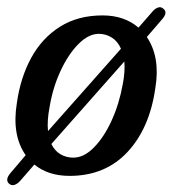

<svg xmlns="http://www.w3.org/2000/svg" viewBox="-20 -488 490 542"><path d="M6 31Q-7 19.5 10 0L52.5 -50Q13 -106 27.5 -196.5Q37.5 -268.5 68 -324.5Q98.5 -380.5 149.2 -412.5Q200 -444.5 269.5 -444.5Q331 -444.5 371 -410L411 -456Q418 -464 426.2 -466.8Q434.5 -469.5 441 -463.5Q454.5 -453 438 -434L394.5 -383.5Q433 -326.5 418.5 -239.5Q402.5 -126 339.8 -58.8Q277 8.5 176.5 8.5Q116 8.5 77 -23.5L37 22.5Q29.5 31 21.2 33.8Q13 36.5 6 31ZM120 -186Q112.5 -147.5 115.5 -118L321.5 -350.5Q312 -372 295.2 -382.2Q278.5 -392.5 259 -392.5Q230 -392.5 201.2 -363.5Q172.5 -334.5 150.8 -287.5Q129 -240.5 120 -186ZM187 -43Q217 -43 245.2 -71.8Q273.5 -100.5 295 -147.5Q316.5 -194.5 326.5 -250Q333.5 -286 331 -314.5L125 -81.5Q134.5 -62 150.8 -52.5Q167 -43 187 -43Z"/></svg>

Font: Fraunces 144pt SuperSoft
Style: Italic
Weight: 400
Italic angle: -16°
Version: Version 1.000;[b76b70a41]